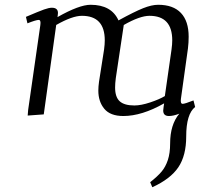

<svg xmlns="http://www.w3.org/2000/svg" viewBox="-20 -476 845 799"><path d="M87.9 -405.8Q142.6 -429.2 163.1 -436.5Q183.6 -443.8 195.8 -443.8Q221.2 -443.8 221.2 -421.9Q221.2 -416 220.2 -411.1L219.2 -404.8Q309.6 -456.1 356.9 -456.1Q443.8 -456.1 473.1 -391.1Q539.1 -427.2 575.2 -441.7Q611.3 -456.1 638.2 -456.1Q700.7 -456.1 732.9 -422.1Q765.1 -388.2 765.1 -323.2Q765.1 -298.8 762.2 -274.9L732.9 -64.9Q730 -43.9 740.2 -43.9Q749.5 -43.9 785.2 -58.1L792 -30.8Q754.9 -1.5 754.9 91.8Q754.9 171.4 722.2 220Q689.5 268.6 613.8 303.2L605 282.2Q635.3 258.3 652.1 238.5Q668.9 218.8 678.5 189.9Q688 161.1 688 121.1Q688 43 726.1 -2.9Q701.2 6.8 683.1 6.8Q659.2 6.8 659.2 -16.1Q659.2 -17.6 661.1 -33.2L663.1 -45.9Q570.3 6.8 493.2 6.8Q439 6.8 414.1 -23.2Q389.2 -53.2 389.2 -99.1Q389.2 -114.7 392.1 -136.2L413.1 -270Q416 -291.5 416 -308.1Q416 -410.2 320.8 -410.2Q280.8 -410.2 213.9 -372.1L162.1 0L95.2 4.9L97.2 -19L147.9 -372.1Q150.9 -393.1 141.1 -393.1Q129.9 -393.1 94.2 -378.9ZM459 -111.8Q459 -71.8 478.3 -54.4Q497.6 -37.1 539.1 -37.1Q566.9 -37.1 605 -49.8Q643.1 -62.5 666 -76.2L693.8 -270Q696.8 -291.5 696.8 -308.1Q696.8 -410.2 602.1 -410.2Q562 -410.2 495.1 -372.1L461.9 -150.9Q459 -128.4 459 -111.8Z"/></svg>

Font: Dehuti Alt
Style: Italic
Weight: 400
Version: Version 1.2